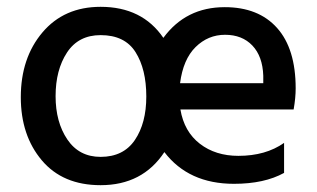

<svg xmlns="http://www.w3.org/2000/svg" viewBox="-20 -534 929 563"><path d="M143 -252Q143 -176 177.5 -125Q212 -74 275 -74Q342 -74 375.5 -123.5Q409 -173 409 -251Q409 -331 377.5 -381Q346 -431 275 -431Q210 -431 176.5 -380Q143 -329 143 -252ZM508 -290H752V-312Q750 -369 720 -400.5Q690 -432 640 -432Q590 -432 553.5 -396Q517 -360 508 -290ZM813 -27Q755 5 666 5Q533 5 462 -88Q398 9 275 9Q164 9 102.5 -64Q41 -137 41 -249Q41 -364 104.5 -439Q168 -514 275 -514Q397 -514 459 -423Q525 -513 639 -513Q738 -513 792.5 -452Q847 -391 847 -275Q847 -247 841 -213H509Q520 -148 566 -112.5Q612 -77 679 -77Q759 -77 813 -115Z"/></svg>

Font: Hind Vadodara Medium
Style: Regular
Weight: 500
Designer: Hitesh Malaviya
Foundry: Indian Type Foundry
Version: Version 1.001;PS 1.0;hotconv 1.0.86;makeotf.lib2.5.63406; tt